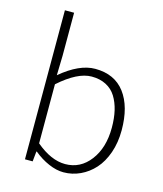

<svg xmlns="http://www.w3.org/2000/svg" viewBox="-110 -801 762 895"><g transform="rotate(15 271.0 -353.5)"><path d="M91.8 0V-719.2H136.2V-511.2L133.8 -417Q223.1 -492.2 299.8 -492.2Q393.6 -492.2 442.9 -426.8Q492.2 -361.3 492.2 -247.1Q492.2 -187.5 474.9 -137.9Q457.5 -88.4 428.2 -55.9Q398.9 -23.4 360.6 -5.6Q322.3 12.2 279.8 12.2Q246.1 12.2 208.3 -4.2Q170.4 -20.5 136.2 -48.8H133.8L128.9 0ZM136.2 -88.9Q209.5 -26.9 277.8 -26.9Q351.1 -26.9 397.9 -88.4Q444.8 -149.9 444.8 -247.1Q444.8 -292.5 436.3 -329.1Q427.7 -365.7 410.2 -394Q392.6 -422.4 362.8 -437.7Q333 -453.1 293 -453.1Q225.1 -453.1 136.2 -374Z"/></g></svg>

Font: Source Sans Pro Light
Style: Regular
Weight: 300
Designer: Paul D. Hunt
Foundry: Adobe Systems Incorporated
Version: Version 2.020;PS 2.0;hotconv 1.0.86;makeotf.lib2.5.63406